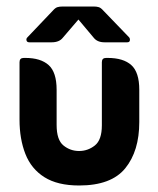

<svg xmlns="http://www.w3.org/2000/svg" viewBox="-20 -560 487 590"><path d="M221 -500 173 -444Q162 -430 139 -430H70Q63 -430 61.5 -435.5Q60 -441 64 -445L143 -528Q150 -536 156.5 -538Q163 -540 173 -540H268Q277 -540 283.5 -538Q290 -536 297 -528L377 -445Q380 -441 379 -435.5Q378 -430 371 -430H301Q279 -430 268 -444ZM223 10Q157 10 116.5 -15.5Q76 -41 58 -87Q40 -133 40 -192V-369Q40 -382 53 -382H58Q105 -382 129.5 -360Q154 -338 154 -284V-176Q154 -130 175 -113Q196 -96 223 -96Q250 -96 271.5 -113Q293 -130 293 -175V-369Q293 -382 306 -382H311Q359 -382 383.5 -360Q408 -338 408 -284V-185Q408 -96 365 -43Q322 10 223 10Z"/></svg>

Font: Zain ExtraBold
Style: Regular
Weight: 800
Designer: Zain,Boutros
Foundry: Mobile Telecommunications Company (Zain), 2024
Version: Version 1.50; ttfautohint (v1.8.4)